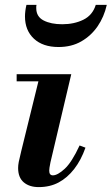

<svg xmlns="http://www.w3.org/2000/svg" viewBox="-20 -753 456 784"><path d="M138 11Q100 11 77 -8.5Q54 -28 54 -67Q54 -78 56.5 -91.5Q59 -105 67 -137L144 -450H271L186 -90Q183 -76 182 -68Q181 -60 181 -56Q181 -37 196 -37Q215 -37 244 -63.5Q273 -90 305 -159L329 -150Q311 -99 283 -63Q255 -27 219.5 -8Q184 11 138 11ZM48 -421V-450H226V-421ZM219 -561Q155 -561 118.5 -595Q82 -629 82 -686Q82 -696 83.5 -708.5Q85 -721 88 -733H129Q128 -729 128 -726Q128 -723 128 -720Q128 -685 158 -669.5Q188 -654 234 -654Q283 -654 320.5 -672.5Q358 -691 371 -733H416Q405 -684 378.5 -645.5Q352 -607 312 -584Q272 -561 219 -561Z"/></svg>

Font: Libre Bodoni SemiBold
Style: Italic
Weight: 600
Italic angle: -13°
Version: Version 2.003